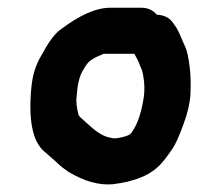

<svg xmlns="http://www.w3.org/2000/svg" viewBox="-20 -481 513 496"><path d="M327 -342C332 -333 336 -326 338 -321C340 -316 342 -310 345 -304C348 -298 350 -288 352 -271C354 -254 353 -238 350 -221C343 -181 332 -153 317 -135C314 -132 306 -129 293 -126C280 -123 271 -123 267 -125C251 -127 233 -137 212 -156L192 -174C186 -179 183 -183 183 -184C178 -203 176 -219 178 -232C180 -262 185 -283 193 -297C201 -311 207 -320 213 -324C219 -328 226 -333 234 -336L248 -342ZM385 -443C375 -455 362 -461 345 -461H265C227 -461 184 -441 134 -403C120 -392 104 -370 87 -338C73 -315 64 -288 61 -255C53 -171 64 -116 94 -90C107 -78 119 -69 128 -60C137 -51 147 -44 157 -37C197 -13 235 -2 271 -5C329 -12 370 -29 396 -58C407 -70 416 -83 425 -96C434 -109 443 -130 454 -160C465 -190 471 -216 472 -238C473 -260 473 -283 470 -308C467 -333 463 -350 459 -359C455 -368 451 -376 448 -384C445 -392 441 -400 436 -409L429 -419C420 -434 406 -442 385 -443Z"/></svg>

Font: AppleStorm
Style: XbdIta
Weight: 800
Foundry: Cannot Into Space Fonts
Version: Version 1.01